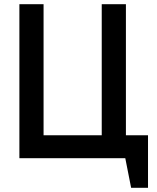

<svg xmlns="http://www.w3.org/2000/svg" viewBox="-20 -759 753 921"><path d="M73 -739H189V-110H468V-739H584V-110H690V142H609L581 0H73Z"/></svg>

Font: Involve SemiBold
Style: Regular
Weight: 600
Designer: Stefan Peev
Foundry: Context Ltd.
Version: Version 1.001